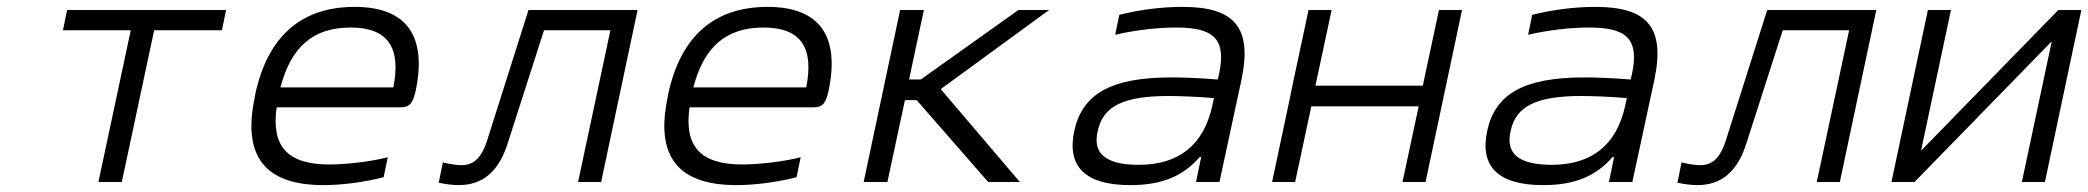

<svg xmlns="http://www.w3.org/2000/svg" viewBox="-20 -529 6069 558"><path d="M266 0H334L428 -441H625L637 -500H175L163 -441H360Z M1188 -265C1221 -422 1164 -509 1011 -509C854 -509 758 -422 722 -256L720 -244C685 -77 748 9 920 9C972 9 1037 1 1095 -14L1107 -72C1057 -59 985 -51 937 -51C815 -51 768 -104 784 -217H1143C1172 -217 1180 -230 1188 -265ZM795 -275C826 -393 890 -449 999 -449C1109 -449 1146 -389 1123 -275Z M1456 -114 1561 -441H1754L1660 0H1727L1833 -500H1516L1398 -128C1380 -68 1356 -49 1321 -49C1308 -49 1287 -52 1267 -57L1255 2C1273 6 1296 9 1313 9C1386 9 1431 -34 1456 -114Z M2388 -265C2421 -422 2364 -509 2211 -509C2054 -509 1958 -422 1922 -256L1920 -244C1885 -77 1948 9 2120 9C2172 9 2237 1 2295 -14L2307 -72C2257 -59 2185 -51 2137 -51C2015 -51 1968 -104 1984 -217H2343C2372 -217 2380 -230 2388 -265ZM1995 -275C2026 -393 2090 -449 2199 -449C2309 -449 2346 -389 2323 -275Z M2596 -500 2490 0H2559L2610 -238H2644L2852 0H2944L2714 -270L3029 -500H2940L2656 -298H2622L2665 -500Z M3417 -509C3356 -509 3294 -501 3233 -486L3221 -428C3282 -442 3345 -449 3398 -449C3505 -449 3545 -418 3523 -314L3519 -298C3456 -303 3410 -304 3384 -304C3207 -304 3125 -255 3102 -148C3080 -44 3135 9 3265 9C3357 9 3418 -17 3467 -73H3471L3456 0H3524L3588 -297C3620 -449 3568 -509 3417 -509ZM3170 -147C3185 -221 3246 -250 3376 -250C3407 -250 3460 -248 3508 -244L3503 -221C3478 -107 3405 -50 3290 -50C3190 -50 3156 -85 3170 -147Z M3677 0H3744L3791 -220H4103L4056 0H4123L4229 -500H4162L4115 -280H3803L3850 -500H3783L3736 -280L3730 -250Z M4617 -509C4556 -509 4494 -501 4433 -486L4421 -428C4482 -442 4545 -449 4598 -449C4705 -449 4745 -418 4723 -314L4719 -298C4656 -303 4610 -304 4584 -304C4407 -304 4325 -255 4302 -148C4280 -44 4335 9 4465 9C4557 9 4618 -17 4667 -73H4671L4656 0H4724L4788 -297C4820 -449 4768 -509 4617 -509ZM4370 -147C4385 -221 4446 -250 4576 -250C4607 -250 4660 -248 4708 -244L4703 -221C4678 -107 4605 -50 4490 -50C4390 -50 4356 -85 4370 -147Z M5056 -114 5161 -441H5354L5260 0H5327L5433 -500H5116L4998 -128C4980 -68 4956 -49 4921 -49C4908 -49 4887 -52 4867 -57L4855 2C4873 6 4896 9 4913 9C4986 9 5031 -34 5056 -114Z M5477 0H5544L5943 -409L5856 0H5923L6029 -500H5962L5563 -91L5650 -500H5583Z"/></svg>

Font: LT Wave Mono Light
Style: Italic
Weight: 300
Designer: Daniel Lyons
Version: Version 2.5 (Glyphs App)